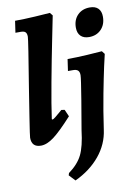

<svg xmlns="http://www.w3.org/2000/svg" viewBox="-104 -804 780 1116"><g transform="rotate(-10 285.5 -246.5)"><path d="M239 -172 258 -169 276 -128Q205 -50 163.5 -19Q122 12 87 12Q32 12 32 -44Q32 -54 48.5 -159Q65 -264 75 -327Q121 -607 121 -625Q121 -644 113 -652Q105 -660 86 -660H54L64 -729Q115 -729 182.5 -733Q250 -737 271 -739L285 -722Q279 -691 257 -582.5Q235 -474 210.5 -342Q186 -210 175 -129L178 -126Q184 -126 197 -136.5Q210 -147 239 -172ZM405 -628Q405 -674 432.5 -702Q460 -730 505 -730Q537 -730 554 -713Q571 -696 571 -664Q571 -618 543.5 -589.5Q516 -561 472 -561Q440 -561 422.5 -578.5Q405 -596 405 -628ZM249 246 215 210 219 197Q275 156 299 107.5Q323 59 334 -35Q342 -80 363 -206.5Q384 -333 384 -352Q384 -371 375 -379.5Q366 -388 347 -388H316L326 -457Q377 -457 443.5 -461Q510 -465 530 -467L544 -449Q540 -434 527.5 -377Q515 -320 496.5 -224Q478 -128 462 -16Q451 68 395 136Q339 204 249 246Z"/></g></svg>

Font: Alegreya ExtraBold
Style: Italic
Weight: 800
Italic angle: -7°
Designer: Juan Pablo del Peral
Foundry: Huerta Tipografica
Version: Version 2.007; ttfautohint (v1.6)